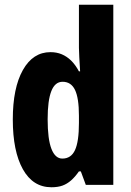

<svg xmlns="http://www.w3.org/2000/svg" viewBox="-20 -780 551 810"><path d="M197 10Q119 10 76.5 -66Q34 -142 34 -276Q34 -409 76.5 -484.5Q119 -560 193 -560Q219 -560 240.5 -551Q262 -542 280 -524.5Q298 -507 313 -479H318Q316 -514 314.5 -538Q313 -562 313 -578V-760H458V0H342L321 -57H313Q297 -34 280 -19Q263 -4 243.5 3Q224 10 197 10ZM243 -111Q280 -111 296.5 -147Q313 -183 313 -261V-292Q313 -366 296.5 -400.5Q280 -435 244 -435Q212 -435 196.5 -395.5Q181 -356 181 -277Q181 -193 197 -152Q213 -111 243 -111Z"/></svg>

Font: Noto Sans Khmer ExtraCondensed ExtraBold
Style: Regular
Weight: 800
Width: 2
Designer: Danh Hong and the Monotype Design Team
Foundry: Monotype Imaging Inc.
Version: Version 2.004